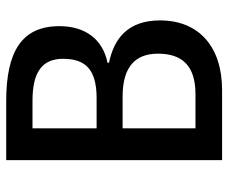

<svg xmlns="http://www.w3.org/2000/svg" viewBox="-80 -674 754 635"><g transform="rotate(-90 297.5 -357.0)"><path d="M280 -714H85V0H317C460 0 547 -77 547 -205C547 -310 489 -357 407 -374V-379C483 -394 528 -451 528 -538C528 -662 445 -714 280 -714ZM290 -415H190V-627H282C376 -627 420 -595 420 -526C420 -453 386 -415 290 -415ZM190 -329H295C397 -329 437 -284 437 -212C437 -135 400 -88 303 -88H190Z"/></g></svg>

Font: Noto Sans Devanagari SemiCondensed Medium
Style: Regular
Weight: 500
Width: 4
Designer: Jelle Bosma - Monotype Design Team
Foundry: Monotype Imaging Inc.
Version: Version 2.004